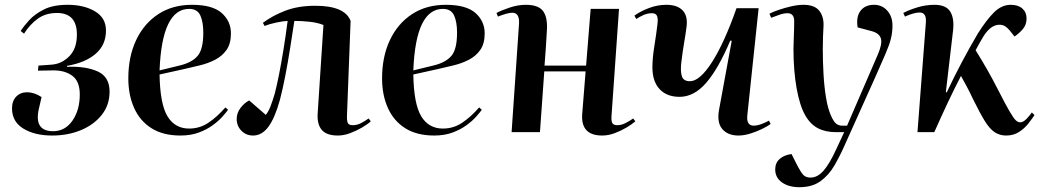

<svg xmlns="http://www.w3.org/2000/svg" viewBox="-20 -550 4327 799"><path d="M197 14Q124 14 77 -15Q30 -44 30 -99Q30 -130 47.5 -148Q65 -166 92 -166Q123 -166 153 -146L141 -94Q122 -4 201 -4Q251 -4 281.5 -48Q312 -92 312 -157Q312 -212 280.5 -235Q249 -258 199 -257L138 -256L140 -277L195 -281Q237 -284 268.5 -316Q300 -348 300 -406Q300 -496 217 -496Q170 -496 137 -472Q104 -448 80 -410L66 -421Q78 -440 101 -465.5Q124 -491 162.5 -510.5Q201 -530 262 -530Q329 -530 375 -503Q421 -476 421 -423Q421 -363 378 -326Q335 -289 259 -276V-272Q338 -275 387 -252.5Q436 -230 436 -169Q436 -113 403.5 -72Q371 -31 317 -8.5Q263 14 197 14Z M779 -530Q864 -530 902.5 -496Q941 -462 941 -411Q941 -368 922.5 -342Q904 -316 874.5 -301Q845 -286 811.5 -278Q778 -270 748 -263L644 -240Q646 -117 677 -66Q708 -15 767 -15Q811 -15 847 -39Q883 -63 918 -103L929 -93Q921 -82 905.5 -64.5Q890 -47 865.5 -29Q841 -11 807.5 1.5Q774 14 731 14Q659 14 611 -16Q563 -46 538.5 -100Q514 -154 514 -224Q514 -314 546.5 -383Q579 -452 638.5 -491Q698 -530 779 -530ZM826 -414Q826 -459 813.5 -486Q801 -513 767 -513Q654 -513 644 -257L730 -278Q779 -290 802.5 -317.5Q826 -345 826 -414Z M1074 -455Q1114 -485 1167.5 -505.5Q1221 -526 1292 -526Q1415 -526 1439 -463L1424 -71Q1423 -49 1427 -39Q1431 -29 1448 -29Q1466 -29 1483 -38Q1500 -47 1514 -57L1523 -45Q1510 -33 1487 -19.5Q1464 -6 1437.5 4Q1411 14 1386 14Q1339 14 1319 -9.5Q1299 -33 1302 -78L1326 -446Q1301 -456 1268 -459.5Q1235 -463 1205 -463Q1197 -411 1187.5 -350.5Q1178 -290 1167 -233.5Q1156 -177 1145 -135Q1124 -59 1097 -22.5Q1070 14 1033 14Q1004 14 984.5 -6Q965 -26 965 -55Q965 -80 981 -101Q997 -122 1017 -132L1086 -72Q1097 -85 1105.5 -107Q1114 -129 1123 -159Q1131 -189 1140.5 -236.5Q1150 -284 1159.5 -342.5Q1169 -401 1177 -463Q1157 -462 1129 -456Q1101 -450 1081 -442Z M1835 -530Q1920 -530 1958.5 -496Q1997 -462 1997 -411Q1997 -368 1978.5 -342Q1960 -316 1930.5 -301Q1901 -286 1867.5 -278Q1834 -270 1804 -263L1700 -240Q1702 -117 1733 -66Q1764 -15 1823 -15Q1867 -15 1903 -39Q1939 -63 1974 -103L1985 -93Q1977 -82 1961.5 -64.5Q1946 -47 1921.5 -29Q1897 -11 1863.5 1.5Q1830 14 1787 14Q1715 14 1667 -16Q1619 -46 1594.5 -100Q1570 -154 1570 -224Q1570 -314 1602.5 -383Q1635 -452 1694.5 -491Q1754 -530 1835 -530ZM1882 -414Q1882 -459 1869.5 -486Q1857 -513 1823 -513Q1710 -513 1700 -257L1786 -278Q1835 -290 1858.5 -317.5Q1882 -345 1882 -414Z M2417 -253H2245L2227 0H2109L2140 -453Q2142 -497 2112 -497Q2093 -497 2052 -481L2046 -496Q2064 -506 2099.5 -518Q2135 -530 2168 -530Q2220 -530 2239.5 -504.5Q2259 -479 2256 -426Q2254 -388 2251.5 -351Q2249 -314 2246 -277H2419L2438 -513H2556L2525 -71Q2523 -49 2527.5 -39Q2532 -29 2549 -29Q2566 -29 2583.5 -38Q2601 -47 2615 -57L2624 -45Q2610 -33 2587.5 -19.5Q2565 -6 2538.5 4Q2512 14 2486 14Q2395 14 2403 -78Z M2620 -485Q2645 -503 2680.5 -516.5Q2716 -530 2753 -530Q2799 -530 2821 -506.5Q2843 -483 2837 -438Q2833 -407 2827 -372.5Q2821 -338 2815 -288Q2811 -251 2818 -231.5Q2825 -212 2851 -212Q2892 -212 2943 -291.5Q2994 -371 3045 -516H3137L3090 -71Q3085 -27 3117 -27Q3141 -27 3180 -48L3187 -34Q3173 -24 3150.5 -13Q3128 -2 3102 6Q3076 14 3053 14Q3008 14 2985 -14Q2962 -42 2973 -97L3025 -380L3019 -381Q2969 -263 2918.5 -205Q2868 -147 2808 -147Q2755 -147 2725 -179Q2695 -211 2695 -270Q2695 -308 2703 -357.5Q2711 -407 2716 -450Q2719 -473 2714 -484Q2709 -495 2693 -495Q2675 -495 2658 -487.5Q2641 -480 2628 -471Z M3497 50Q3476 98 3452.5 138.5Q3429 179 3394.5 204Q3360 229 3307 229Q3262 229 3234 209Q3206 189 3206 155Q3206 128 3224.5 111.5Q3243 95 3274 91L3294 131Q3313 168 3323.5 178.5Q3334 189 3353 189Q3382 189 3407 160.5Q3432 132 3460 71L3493 0H3459Q3415 0 3383.5 -16.5Q3352 -33 3331 -70Q3308 -110 3295 -183Q3282 -256 3282 -347Q3282 -361 3283 -384Q3284 -407 3284.5 -428.5Q3285 -450 3285 -462Q3285 -495 3257 -495Q3242 -495 3223.5 -488.5Q3205 -482 3189 -476L3182 -493Q3195 -500 3219.5 -508.5Q3244 -517 3272 -523.5Q3300 -530 3324 -530Q3370 -530 3389.5 -505Q3409 -480 3407 -441Q3406 -425 3405 -399Q3404 -373 3404 -346Q3404 -295 3407 -242Q3410 -189 3417.5 -143.5Q3425 -98 3438 -69Q3449 -44 3459.5 -35.5Q3470 -27 3485 -27H3505L3633 -323Q3652 -367 3646 -389Q3640 -411 3609 -420L3549 -436Q3542 -480 3561 -505Q3580 -530 3617 -530Q3651 -530 3672.5 -505.5Q3694 -481 3694 -444Q3694 -415 3687.5 -389Q3681 -363 3665 -326Q3649 -289 3622 -228Z M3916 -166H3920Q3980 -293 4049 -410Q4084 -466 4116 -498Q4148 -530 4186 -530Q4217 -530 4234.5 -514.5Q4252 -499 4252 -473Q4252 -447 4236.5 -429Q4221 -411 4202 -398L4182 -423Q4173 -434 4163 -440.5Q4153 -447 4139 -447Q4104 -447 4074 -401Q4066 -388 4057 -372Q4048 -356 4040 -341Q4066 -299 4087.5 -261.5Q4109 -224 4132 -179Q4164 -116 4181 -87Q4198 -58 4207 -49.5Q4216 -41 4226 -41Q4238 -41 4252 -55.5Q4266 -70 4274 -82L4285 -71Q4275 -56 4259.5 -36Q4244 -16 4221 -1Q4198 14 4167 14Q4140 14 4119 0Q4098 -14 4077.5 -47.5Q4057 -81 4029 -138Q4014 -170 4002 -192Q3990 -214 3979 -234Q3950 -178 3923 -120.5Q3896 -63 3868 0H3798L3833 -457Q3836 -498 3807 -498Q3784 -498 3746 -481L3739 -496Q3761 -508 3796.5 -519Q3832 -530 3869 -530Q3917 -530 3934.5 -501.5Q3952 -473 3946 -422Z"/></svg>

Font: Literata 72pt SemiBold
Style: Italic
Weight: 600
Italic angle: -2°
Designer: Latin by Veronika Burian and Jose Scaglione. Greek by Irene Vlachou. Cyrillic by Vera Evstafieva
Foundry: TypeTogether
Version: Version 3.002